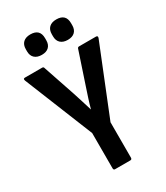

<svg xmlns="http://www.w3.org/2000/svg" viewBox="-206 -924 873 1011"><g transform="rotate(-30 230.5 -419.0)"><path d="M184 0Q175 0 175 -11V-225L7 -641Q2 -655 14 -655H118Q128 -655 129 -647L194 -455Q204 -425 213 -395.5Q222 -366 231 -337H232Q240 -367 249.5 -396Q259 -425 269 -455L333 -647Q335 -655 344 -655H446Q459 -655 454 -641L287 -226V-11Q287 0 277 0ZM152 -714Q124 -714 108.5 -728.5Q93 -743 93 -769V-782Q93 -809 108.5 -823.5Q124 -838 152 -838Q210 -838 210 -782V-769Q210 -743 195 -728.5Q180 -714 152 -714ZM310 -714Q282 -714 266.5 -728.5Q251 -743 251 -769V-782Q251 -809 266.5 -823.5Q282 -838 310 -838Q368 -838 368 -782V-769Q368 -743 353 -728.5Q338 -714 310 -714Z"/></g></svg>

Font: Sofia Sans Condensed
Style: Bold
Weight: 700
Designer: Botio Nikoltchev, Ani Petrova
Foundry: lettersoup
Version: Version 4.101; ttfautohint (v1.8.4.7-5d5b)